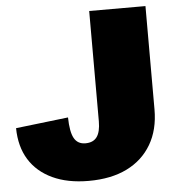

<svg xmlns="http://www.w3.org/2000/svg" viewBox="-52 -748 744 809"><g transform="rotate(-5 320.5 -343.5)"><path d="M291 13Q202 13 138 -17Q74 -47 40 -102Q6 -157 5 -235L227 -261Q228 -200 243 -173Q258 -146 291 -146Q324 -146 339.5 -167.5Q355 -189 355 -233V-700H593V-263Q593 -177 556.5 -115Q520 -53 453 -20Q386 13 291 13Z"/></g></svg>

Font: Pathway Extreme SemiCondensed Black
Style: Regular
Weight: 900
Width: 4
Version: Version 1.001;gftools[0.9.26]